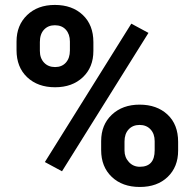

<svg xmlns="http://www.w3.org/2000/svg" viewBox="-20 -741 778 771"><path d="M46.4 -574.2Q46.4 -639.6 88.9 -680.4Q131.3 -721.2 200.2 -721.2Q270 -721.2 312.5 -680.9Q355 -640.6 355 -571.8V-536.6Q355 -470.7 312.5 -430.7Q270 -390.6 201.2 -390.6Q131.8 -390.6 89.1 -430.9Q46.4 -471.2 46.4 -539.6ZM140.1 -536.6Q140.1 -507.3 157 -489.5Q173.8 -471.7 201.2 -471.7Q228.5 -471.7 244.6 -489.7Q260.7 -507.8 260.7 -538.1V-574.2Q260.7 -603.5 244.6 -621.6Q228.5 -639.6 200.2 -639.6Q173.3 -639.6 156.7 -621.8Q140.1 -604 140.1 -572.3ZM386.2 -174.3Q386.2 -240.2 429.2 -280.5Q472.2 -320.8 540.5 -320.8Q609.9 -320.8 652.6 -281Q695.3 -241.2 695.3 -171.4V-136.2Q695.3 -70.8 653.3 -30.5Q611.3 9.8 541.5 9.8Q471.2 9.8 428.7 -30.8Q386.2 -71.3 386.2 -138.2ZM480 -136.2Q480 -109.4 497.6 -90.3Q515.1 -71.3 541.5 -71.3Q601.1 -71.3 601.1 -137.2V-174.3Q601.1 -203.6 584.5 -221.4Q567.9 -239.3 540.5 -239.3Q513.2 -239.3 496.6 -221.4Q480 -203.6 480 -172.9ZM229 -53.2 160.2 -90.3 507.3 -646 576.2 -608.9Z"/></svg>

Font: Robotiche
Style: Bold
Weight: 700
Designer: Google
Version: Version 2.001150; 2014